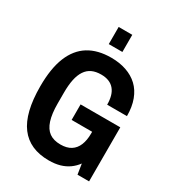

<svg xmlns="http://www.w3.org/2000/svg" viewBox="-208 -1000 1036 1135"><g transform="rotate(30 309.5 -433.0)"><path d="M301 12Q170 12 104.5 -75Q39 -162 39 -343Q39 -465 71 -543.5Q103 -622 165 -660.5Q227 -699 319 -699Q376 -699 422.5 -683Q469 -667 502 -636Q535 -605 553 -557Q571 -509 571 -446H436Q436 -478 429 -503.5Q422 -529 407 -547Q392 -565 369.5 -574Q347 -583 317 -583Q281 -583 255 -571Q229 -559 212 -533.5Q195 -508 187 -470Q179 -432 179 -379V-306Q179 -236 193.5 -191Q208 -146 237.5 -125Q267 -104 314 -104Q357 -104 384.5 -121.5Q412 -139 425.5 -172Q439 -205 439 -251V-263H299V-369H570V0H491L480 -70Q461 -44 435 -25.5Q409 -7 376 2.5Q343 12 301 12ZM265 -761V-878H358V-761Z"/></g></svg>

Font: Archivo Condensed
Style: Bold
Weight: 700
Width: 3
Designer: Hector Gatti
Foundry: Omnibus-Type
Version: Version 2.001